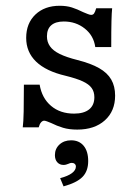

<svg xmlns="http://www.w3.org/2000/svg" viewBox="-20 -447 496 679"><path d="M160.5 -12.1Q153.2 -15.3 146.4 -17.7Q139.5 -20.2 136.3 -20.2Q130.6 -20.2 125.4 -14.5Q120.2 -8.9 116.9 3.2H60.5Q62.9 -14.5 63.7 -52.4Q64.5 -90.3 64.5 -147.6H120.2Q128.2 -100 160.5 -72.6Q192.7 -45.2 241.9 -45.2Q276.6 -45.2 295.2 -60.1Q313.7 -75 313.7 -103.2Q313.7 -122.6 304 -135.9Q294.4 -149.2 272.6 -159.3Q250.8 -169.4 212.1 -179Q142.7 -195.2 107.7 -229Q72.6 -262.9 72.6 -312.9Q72.6 -364.5 105.2 -395.6Q137.9 -426.6 191.1 -426.6Q215.3 -426.6 234.3 -420.6Q253.2 -414.5 274.2 -404Q282.3 -400.8 289.9 -397.6Q297.6 -394.4 302.4 -394.4Q308.9 -394.4 312.5 -399.2Q316.1 -404 320.2 -417.7H376.6Q375 -403.2 374.2 -372.2Q373.4 -341.1 373.4 -280.6H316.9Q311.3 -321 279.8 -346Q248.4 -371 205.6 -371Q176.6 -371 161.3 -357.7Q146 -344.4 146 -318.5Q146 -298.4 156.9 -283.1Q167.7 -267.7 191.5 -256Q215.3 -244.4 254 -234.7Q301.6 -222.6 330.6 -206Q359.7 -189.5 373.4 -165.7Q387.1 -141.9 387.1 -108.9Q387.1 -54 350.8 -21.4Q314.5 11.3 253.2 11.3Q224.2 11.3 202.8 4.8Q181.5 -1.6 160.5 -12.1ZM248.4 141.9Q248.4 136.3 244.4 132.7Q240.3 129 233.9 129Q228.2 129 221.8 132.3Q217.7 133.9 213.7 135.1Q209.7 136.3 204.8 136.3Q191.1 136.3 182.7 127Q174.2 117.7 174.2 101.6Q174.2 79 190.3 64.1Q206.5 49.2 231.5 49.2Q259.7 49.2 275.8 68.5Q291.9 87.9 291.9 122.6Q291.9 158.1 271.8 178.6Q251.6 199.2 204.8 212.1L192.7 183.1Q220.2 175.8 234.3 165.3Q248.4 154.8 248.4 141.9Z"/></svg>

Font: Playfair Micro SmCond SmLight
Style: Regular
Weight: 360
Width: 4
Designer: Claus Eggers Sørensen
Foundry: Claus Eggers Sørensen
Version: Version 2.100;Glyphs 3.2 (3219)